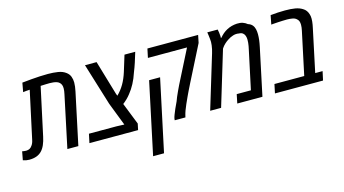

<svg xmlns="http://www.w3.org/2000/svg" viewBox="-133 -992 2834 1584"><g transform="rotate(-15 1283.5 -200.0)"><path d="M13.2 3.9Q-0.5 3.9 -13.4 1.5Q-26.4 -1 -40 -5.9L-26.4 -78.6Q-6.3 -74.7 8.3 -74.7Q25.4 -75.2 37.6 -81.8Q49.8 -88.4 59.1 -102.5Q65.9 -111.3 70.8 -123.5Q75.7 -135.7 79.1 -153.3L165.5 -553.2Q150.9 -552.7 136.5 -551.3Q122.1 -549.8 107.9 -547.9L122.1 -625.5Q162.6 -629.9 200.4 -633.1Q238.3 -636.2 273.9 -638.2Q309.6 -640.1 343.8 -640.1Q389.2 -640.1 429.2 -633.8Q469.2 -627.4 495.6 -606.9Q517.6 -590.8 526.6 -566.9Q535.6 -543 535.6 -516.1Q535.6 -499.5 533.2 -481Q530.8 -462.4 526.4 -441.4L432.6 0H338.9L432.6 -442.9Q439 -470.7 439 -491.7Q439 -509.8 434.3 -521.5Q429.7 -533.2 420.9 -541.5Q411.6 -550.8 397.9 -555.2Q384.3 -559.6 368.7 -561.3Q353 -563 338.4 -563Q324.7 -563 304.7 -562.3Q284.7 -561.5 260.7 -560.5L172.4 -150.9Q164.1 -111.8 151.4 -82.8Q138.7 -53.7 119.9 -34.4Q101.1 -15.1 74.7 -5.6Q48.3 3.9 13.2 3.9Z M527.3 0 543.5 -76.2H777.8Q794.4 -75.7 811.5 -75Q828.6 -74.2 845.2 -73.7L769 -270.5L658.2 -630.4H757.3L843.8 -337.4Q845.7 -333 847.4 -327.9Q849.1 -322.8 851.1 -318.4Q885.7 -351.6 910.9 -394.5Q936 -437.5 953.6 -493.7L995.6 -630.4H1087.4Q1073.7 -584 1060.8 -544.7Q1047.9 -505.4 1033.2 -469.2Q1016.6 -418.9 995.1 -378.4Q973.6 -337.9 947.3 -305.7Q932.6 -286.6 915.8 -270.3Q898.9 -253.9 880.4 -239.7L954.1 -53.2L942.9 0Z M1255.9 0Q1256.3 -2.9 1256.3 -6.8Q1256.3 -10.7 1257.3 -15.1Q1259.3 -25.9 1266.4 -44.9Q1273.4 -64 1284.9 -90.1Q1296.4 -116.2 1311.5 -147.5Q1315.9 -161.1 1324.7 -181.9Q1333.5 -202.6 1344.7 -226.6Q1356 -250.5 1367.2 -273.9L1509.3 -554.2H1175.3L1191.4 -630.4H1624.5L1611.3 -565.4L1467.8 -282.2Q1464.4 -275.9 1459 -264.9Q1453.6 -253.9 1446.8 -240.2Q1439.9 -226.6 1432.9 -212.2Q1425.8 -197.8 1419.2 -183.8Q1412.6 -169.9 1407.2 -158.2Q1394.5 -130.9 1383.1 -105Q1371.6 -79.1 1363 -55.7Q1354.5 -32.2 1350.1 -12.7L1347.2 0ZM1006.8 240.2 1137.2 -374H1231L1100.1 240.2Z M1558.6 0 1696.8 -455.6Q1701.2 -469.7 1704.8 -486.3Q1708.5 -502.9 1710.4 -518.8Q1712.4 -534.7 1712.4 -547.4Q1712.4 -557.1 1710.9 -571Q1709.5 -585 1707.5 -600.6Q1705.6 -616.2 1703.1 -631.3H1792Q1794.9 -617.2 1796.9 -603.8Q1798.8 -590.3 1799.3 -578.1Q1799.8 -572.8 1799.8 -567.9Q1799.8 -563 1799.3 -558.1H1804.2Q1832 -593.3 1870.6 -613.8Q1909.2 -634.3 1957 -637.2Q1985.8 -638.7 2007.8 -630.9Q2029.8 -623 2043.9 -610.4Q2067.4 -603 2080.3 -588.1Q2093.3 -573.2 2098.1 -552.5Q2103 -531.7 2103 -508.3Q2103 -484.9 2099.9 -458.7Q2096.7 -432.6 2089.8 -400.4L2004.9 0H1790L1805.7 -76.2H1926.8L1996.6 -402.8Q2000.5 -419.9 2002.9 -433.8Q2005.4 -447.8 2006.6 -460.7Q2007.8 -473.6 2007.8 -487.3Q2007.8 -504.9 2002.7 -520Q1997.6 -535.2 1985.6 -544.7Q1973.6 -554.2 1952.6 -554.7Q1926.8 -559.6 1902.1 -551.5Q1877.4 -543.5 1857.9 -530.3Q1840.3 -519.5 1825 -505.4Q1809.6 -491.2 1801.3 -479L1793.5 -467.8L1651.9 0Z M2111.8 0 2127.9 -76.2H2382.3L2460.4 -442.9Q2463.4 -456.5 2464.8 -468.3Q2466.3 -480 2466.3 -491.2Q2466.3 -509.3 2461.7 -521.7Q2457 -534.2 2446.8 -542.5Q2433.6 -555.7 2410.6 -559.6Q2387.7 -563.5 2365.2 -563.5Q2348.6 -563.5 2329.3 -562.7Q2310.1 -562 2288.6 -560.8Q2267.1 -559.6 2243.2 -557.6L2229.5 -556.2L2244.6 -633.3Q2276.4 -636.7 2307.4 -638.4Q2338.4 -640.1 2369.1 -640.1Q2419.9 -640.1 2454.8 -634Q2489.7 -627.9 2515.6 -611.8Q2532.2 -602.1 2542.2 -588.4Q2552.2 -574.7 2557.6 -557.1Q2560.5 -548.3 2562 -539.3Q2563.5 -530.3 2563.5 -518.1Q2563.5 -506.3 2562.3 -493.7Q2561 -481 2558.8 -467.8Q2556.6 -454.6 2553.7 -441.9L2476.1 -76.2H2539.1L2522.5 0Z"/></g></svg>

Font: Open Sans SemiCondensed Medium
Style: Italic
Weight: 500
Width: 4
Italic angle: -12°
Designer: Monotype Design Team
Foundry: Monotype Imaging Inc.
Version: Version 3.000